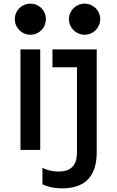

<svg xmlns="http://www.w3.org/2000/svg" viewBox="-20 -820 640 1050"><path d="M92 0H200V-550H92ZM509 11V-550H267V-452H401V11C401 64 386 118 300 118C265 118 235 109 212 98V188C234 199 269 210 320 210C477 210 509 107 509 11ZM61 -715C61 -668 99 -630 146 -630C194 -630 231 -668 231 -715C231 -763 194 -800 146 -800C99 -800 61 -763 61 -715ZM357 -715C357 -668 396 -630 442 -630C490 -630 528 -668 528 -715C528 -763 490 -800 442 -800C396 -800 357 -763 357 -715Z"/></svg>

Font: CommitMono
Style: 600Regular
Weight: 600
Monospace: yes
Designer: Eigil Nikolajsen
Foundry: Eigil Nikolajsen
Version: Version 1.143